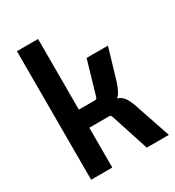

<svg xmlns="http://www.w3.org/2000/svg" viewBox="-165 -774 797 873"><g transform="rotate(-30 234.0 -337.5)"><path d="M168 0H57V-675H168ZM249 -243H131V-304H253Q262 -304 265 -315L316 -490H428L385 -344Q372 -300 359 -278.5Q346 -257 321 -250Q296 -243 249 -243ZM272 -209H131V-269H269Q317 -269 342 -262Q367 -255 381 -233Q395 -211 408 -168L465 0H349L285 -197Q283 -204 280.5 -206.5Q278 -209 272 -209Z"/></g></svg>

Font: Gemunu Libre ExtraLight
Style: Bold
Weight: 700
Version: Version 1.100